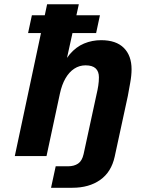

<svg xmlns="http://www.w3.org/2000/svg" viewBox="-20 -738 687 908"><path d="M112.8 -581.6 130.8 -665.8H452.6L434.6 -581.6ZM221.4 150 243.4 48.4H301.4Q330.4 48.4 349.3 35.6Q368.2 22.8 375.4 -9.4L437 -293.6Q441.6 -312.4 444.7 -332.6Q447.8 -352.8 447.8 -372.4Q447.8 -400.2 432.3 -414.6Q416.8 -429 384.6 -429Q355.6 -429 331.4 -413.3Q307.2 -397.6 289.8 -367.7Q272.4 -337.8 263.2 -294.8L200 0H50L202.8 -717.8H352.8L279 -383.4L260.6 -387.8Q279.6 -445.8 309.6 -481.1Q339.6 -516.4 377.6 -532.2Q415.6 -548 458.4 -548Q529.2 -548 565.7 -511.4Q602.2 -474.8 602.2 -410.4Q602.2 -381 595.6 -345.4Q589 -309.8 584.6 -284.4L522.4 2.8Q506.4 75.8 453.7 112.9Q401 150 322.2 150Z"/></svg>

Font: Geist
Style: Italic
Weight: 400
Italic angle: -12°
Designer: Basement.studio, Andrés Briganti, Mateo Zaragoza
Foundry: Basement.studio, Vercel, Andrés Briganti, Guido Ferreyra, Mateo Zaragoza
Version: Version 1.500